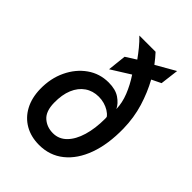

<svg xmlns="http://www.w3.org/2000/svg" viewBox="-237 -949 1075 1075"><g transform="rotate(45 300.0 -412.0)"><path d="M269 7.5Q205 7.5 156.5 -20.2Q108 -48 80.8 -98.8Q53.5 -149.5 52 -218.5Q50.5 -302 82.8 -369.5Q115 -437 171 -476.5Q227 -516 297.5 -516Q352.5 -516 385.8 -493.2Q419 -470.5 433 -441Q432 -489 411.8 -540Q391.5 -591 359 -640L246.5 -569.5L258.5 -680.5L320 -719.5Q301.5 -745.5 279.8 -772.2Q258 -799 233 -823H361.5Q372.5 -810.5 384.5 -796.8Q396.5 -783 408.5 -766.5L523 -832L509.5 -722.5L454 -695.5Q490 -630.5 513.5 -553.8Q537 -477 538.5 -391Q540.5 -270 508 -180.5Q475.5 -91 414.2 -41.8Q353 7.5 269 7.5ZM277.5 -94Q324.5 -94 358 -128Q391.5 -162 409.2 -221.5Q427 -281 427 -358Q427 -371.5 425 -373.5Q414 -387.5 396.8 -398Q379.5 -408.5 358.8 -414.5Q338 -420.5 315 -420.5Q268 -420.5 233 -396.2Q198 -372 179.2 -327Q160.5 -282 161.5 -219.5Q162.5 -153 195.8 -123.5Q229 -94 277.5 -94Z"/></g></svg>

Font: Spline Sans Mono Medium
Style: Italic
Weight: 500
Italic angle: -4°
Monospace: yes
Designer: Eben Sorkin, Mirko Velimirovic
Foundry: Sorkin Type
Version: Version 1.004